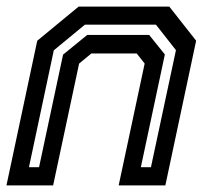

<svg xmlns="http://www.w3.org/2000/svg" viewBox="-22 -560 632 580"><path d="M-2.5 0 90.5 -437 215.5 -540H489.5L570.5 -437L477.5 0H336.5L415 -368L391 -398.5H254L217 -368L138.5 0ZM65.5 -55H96L168.5 -395L241.5 -454.5H428.5L476 -395.5L403.5 -55H434L509.5 -408.5L449 -485.5H234.5L140.5 -408Z"/></svg>

Font: Tourney Thin SemiBold
Style: Italic
Weight: 600
Italic angle: -12°
Version: Version 1.015